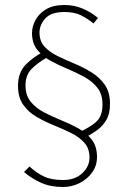

<svg xmlns="http://www.w3.org/2000/svg" viewBox="-20 -700 512 768"><path d="M308 -144 294 -170Q339 -190 364.5 -212.5Q390 -235 390 -282Q390 -323 369.5 -349Q349 -375 317 -392.5Q285 -410 249 -425Q213 -440 181 -457.5Q149 -475 128.5 -501.5Q108 -528 108 -568Q108 -594 122 -620Q136 -646 164.5 -663Q193 -680 238 -680Q277 -680 311 -665.5Q345 -651 372 -628L354 -606Q330 -626 303.5 -639Q277 -652 238 -652Q184 -652 161 -626Q138 -600 138 -570Q138 -535 158.5 -513Q179 -491 211 -475.5Q243 -460 279 -445Q315 -430 347 -410Q379 -390 399.5 -360.5Q420 -331 420 -284Q420 -245 405 -219.5Q390 -194 364.5 -176.5Q339 -159 308 -144ZM232 48Q181 48 143 30.5Q105 13 76 -12L98 -34Q124 -10 154 5Q184 20 232 20Q280 20 309 -7Q338 -34 338 -70Q338 -106 317.5 -129Q297 -152 264.5 -168Q232 -184 195 -199Q158 -214 125.5 -233Q93 -252 72.5 -281.5Q52 -311 52 -356Q52 -410 83 -441.5Q114 -473 156 -494L168 -470Q131 -449 106.5 -424.5Q82 -400 82 -358Q82 -319 102.5 -293.5Q123 -268 155.5 -251Q188 -234 225 -219Q262 -204 294.5 -186Q327 -168 347.5 -141Q368 -114 368 -72Q368 -37 348.5 -10Q329 17 298 32.5Q267 48 232 48Z"/></svg>

Font: Assistant ExtraLight ExtraLight
Style: Regular
Weight: 250
Version: Version 3.000